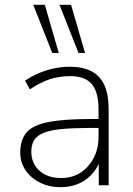

<svg xmlns="http://www.w3.org/2000/svg" viewBox="-20 -769 554 797"><path d="M231 8Q184 8 146 -11Q108 -30 86 -62.5Q64 -95 64 -135Q64 -189 90.5 -219.5Q117 -250 181.5 -262.5Q246 -275 359 -275H400V-238H361Q287 -238 238 -233.5Q189 -229 161 -217.5Q133 -206 121.5 -187Q110 -168 110 -139Q110 -91 143.5 -60.5Q177 -30 234 -30Q280 -30 314.5 -52.5Q349 -75 369 -113.5Q389 -152 389 -201V-315Q389 -387 361 -420Q333 -453 271 -453Q226 -453 186.5 -440Q147 -427 104 -398L84 -434Q110 -452 140.5 -465Q171 -478 204 -485Q237 -492 269 -492Q324 -492 360 -473Q396 -454 413.5 -415Q431 -376 431 -315V0H390V-121H401Q391 -81 367 -52Q343 -23 308.5 -7.5Q274 8 231 8ZM306 -549 227 -749H275L333 -549ZM197 -549 118 -749H166L224 -549Z"/></svg>

Font: Nunito Sans 12pt ExtraLight 12pt ExtraLight
Style: Regular
Weight: 250
Version: Version 3.101;gftools[0.9.27]